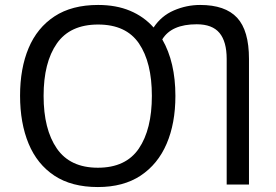

<svg xmlns="http://www.w3.org/2000/svg" viewBox="-20 -745 1115 775"><path d="M688 -358Q688 -247 652.5 -164.5Q617 -82 547.5 -36Q478 10 375 10Q269 10 199.5 -36Q130 -82 95.5 -165Q61 -248 61 -359Q61 -469 95.5 -551Q130 -633 200 -679Q270 -725 376 -725Q449 -725 505 -701.5Q561 -678 600 -634Q631 -681 682 -703Q733 -725 788 -725Q889 -725 937 -673.5Q985 -622 985 -507V0H895V-507Q895 -577 866 -612Q837 -647 774 -647Q672 -647 635 -586Q688 -494 688 -358ZM156 -358Q156 -223 209.5 -145.5Q263 -68 375 -68Q488 -68 540.5 -145.5Q593 -223 593 -358Q593 -493 541 -569.5Q489 -646 376 -646Q263 -646 209.5 -569.5Q156 -493 156 -358Z"/></svg>

Font: TSCustom
Style: Regular
Weight: 400
Designer: Monotype Design Team
Foundry: Monotype Imaging Inc.
Version: Version 2.004; ttfautohint (v1.8.3) -l 8 -r 50 -G 200 -x 14 